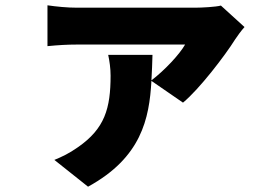

<svg xmlns="http://www.w3.org/2000/svg" viewBox="-20 -597 1040 724"><path d="M813 -576C795 -571 742 -568 716 -568H270C234 -568 193 -572 159 -577V-423C200 -427 234 -429 270 -429H678C657 -392 601 -332 551 -294C553 -326 554 -358 555 -390H388C393 -367 397 -339 397 -312C397 -188 375 -112 274 -42C240 -18 214 -6 185 6L312 107C513 -3 543 -149 551 -292L670 -210C731 -260 829 -388 867 -449C874 -460 891 -483 902 -495Z"/></svg>

Font: Noto Sans T Chinese Black
Style: Bold
Weight: 900
Designer: Ryoko NISHIZUKA (kana & ideographs); Paul D. Hunt (Latin, Greek & Cyrillic); Wenlong ZHANG (bopomofo); Sandoll Communica
Foundry: Adobe Systems Incorporated
Version: Version 1.000;PS 1;hotconv 1.0.78;makeotf.lib2.5.61930